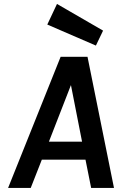

<svg xmlns="http://www.w3.org/2000/svg" viewBox="-20 -930 603 950"><path d="M20 0 280 -649H413L544 0H431L403 -140H187L132 0ZM222 -229H386L331 -509ZM454.5 -704.5 214 -808.5 262 -910.5 490 -778.5Z"/></svg>

Font: Karla
Style: Bold Italic
Weight: 700
Italic angle: -8°
Designer: Jonathan Pinhorn
Version: Version 2.004;gftools[0.9.33]